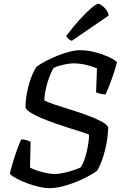

<svg xmlns="http://www.w3.org/2000/svg" viewBox="-20 -982 643 1002"><path d="M236 0Q214 0 184.1 -6.9Q154.2 -13.8 124.1 -24.7Q94.1 -35.5 69 -48.8Q44 -62.1 31 -74.9Q37.5 -101.8 47.8 -136.5Q58.2 -171.3 70.2 -203.6Q82.1 -236 90.6 -254.5Q105 -254.5 118.2 -250.6Q131.4 -246.7 139.7 -242.2L136.6 -107.3Q152.3 -99 175.7 -91.3Q199 -83.6 223.2 -78.7Q247.5 -73.9 265.9 -73.9Q285.7 -73.9 311.3 -79.5Q337 -85 361.6 -93.1Q386.2 -101.2 400.5 -108.2Q410.7 -121.9 419 -144.4Q427.4 -167 433.2 -192.6Q439 -218.1 442 -241.4Q445 -264.6 444.6 -279.4Q434.1 -284.6 407.2 -293Q380.2 -301.5 344.1 -312.8Q308 -324.2 269.9 -337.5Q231.8 -350.9 197.9 -365Q164 -379.1 141.1 -393.4Q118.2 -407.6 113.5 -420.2Q112.7 -445.2 116.9 -475.1Q121.1 -505 129.3 -535.3Q137.4 -565.7 148.3 -591.6Q159.1 -617.5 170.9 -634Q190.5 -648.3 219 -663.2Q247.5 -678.1 279.8 -691.3Q312.1 -704.5 343.4 -712.2Q374.6 -720 398.9 -720Q433.4 -720 470.2 -711.1Q507 -702.2 539.4 -688.3Q571.7 -674.5 590.9 -658.5Q586.5 -640.3 579.1 -616.7Q571.7 -593 562.9 -568.5Q554.1 -544 545.5 -523Q536.8 -501.9 530.8 -489.4Q514 -489.4 501.4 -493.2Q488.8 -497 481.5 -500L486.1 -625.2Q460.5 -636.2 427.8 -643.8Q395 -651.4 361.7 -651.4Q351.5 -651.4 333.2 -648.5Q315 -645.5 295.6 -640.5Q276.2 -635.6 259.8 -627.6Q247.5 -607.4 236.7 -578.1Q225.8 -548.9 219 -517.5Q212.3 -486 210.9 -458.1Q225.8 -449.6 262.3 -437.2Q298.9 -424.7 345 -410.7Q391.1 -396.6 435 -380.4Q478.9 -364.1 509.6 -348.1Q540.2 -332.1 544.8 -315.8Q544 -279.4 536.9 -239.2Q529.8 -199 517.5 -161Q505.3 -123 487.3 -91.7Q473.1 -80 445.3 -64.8Q417.5 -49.6 382 -34.6Q346.5 -19.5 308.5 -9.8Q270.6 0 236 0ZM354.4 -768.8Q345.3 -771.8 336.5 -780Q327.8 -788.3 326 -794.9Q363.2 -844.2 397.5 -881.6Q431.8 -919 457.4 -940.6Q483.1 -962.1 492.6 -962.1Q500.4 -962.1 513 -952.6Q525.5 -943 535.8 -929.1Q546 -915.2 546.8 -900.6Z"/></svg>

Font: Texturina Medium
Style: Italic
Weight: 500
Italic angle: -11°
Designer: Guillermo Torres Carreño
Foundry: Omnibus-Type
Version: Version 1.002